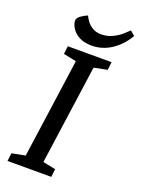

<svg xmlns="http://www.w3.org/2000/svg" viewBox="-156 -901 710 969"><g transform="rotate(20 199.0 -416.0)"><path d="M13 0 18 -43 90 -57 165 -591 96 -605 101 -648H336L331 -605L260 -591L185 -57L253 -43L248 0ZM212 -692Q172 -692 145 -706.5Q118 -721 104.5 -742.5Q91 -764 91 -783Q91 -796 107.5 -808.5Q124 -821 144 -829Q148 -818 159.5 -802Q171 -786 190.5 -774Q210 -762 237 -762Q269 -762 296 -774.5Q323 -787 342.5 -804Q362 -821 373 -832L398 -811Q365 -755 316.5 -723.5Q268 -692 212 -692Z"/></g></svg>

Font: Faustina Medium
Style: Italic
Weight: 500
Italic angle: -8°
Designer: Alfonso Garcia
Foundry: http://www.omnibus-type.com
Version: Version 1.200